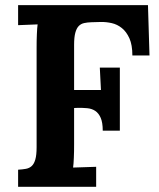

<svg xmlns="http://www.w3.org/2000/svg" viewBox="-20 -720 611 740"><path d="M265.6 -303.7V-164.1Q265.6 -150.4 265.4 -137.2Q265.1 -124 264.6 -112.1Q264.2 -100.1 263.4 -90.3Q262.7 -80.6 261.7 -74.2L350.6 -77.1V0H49.8V-65.9Q66.4 -66.9 79.8 -69.3Q93.3 -71.8 102.3 -80.1Q111.3 -88.4 116.2 -105.5Q121.1 -122.6 121.1 -152.8V-536.1Q121.1 -549.8 121.3 -563Q121.6 -576.2 122.1 -588.1Q122.6 -600.1 123.3 -609.9Q124 -619.6 125 -626L49.8 -623V-700.2H550.3L556.2 -506.3H490.2Q490.2 -546.9 478.8 -572.3Q467.3 -597.7 449.7 -611.8Q432.1 -626 410.6 -630.9Q389.2 -635.7 368.7 -635.3L332.5 -634.3Q316.9 -633.8 304.4 -631.1Q292 -628.4 283.4 -619.6Q274.9 -610.8 270.3 -593.8Q265.6 -576.7 265.6 -547.4V-373H369.1L364.7 -459.5H441.9V-216.3H376Q376 -247.6 368.2 -265.6Q360.4 -283.7 347.2 -292.5Q334 -301.3 316.2 -303Q298.3 -304.7 277.8 -304.2Z"/></svg>

Font: Parastoo FD
Style: Bold-FD
Weight: 700
Foundry: Saber Rastikerdar (saber.rastikerdar@gmail.com)
Version: Version 2.0.1